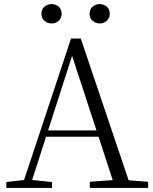

<svg xmlns="http://www.w3.org/2000/svg" viewBox="-20 -921 752 941"><path d="M233 -806Q213 -806 198 -819Q183 -832 183 -853Q183 -876 198 -888.5Q213 -901 233 -901Q253 -901 267.5 -888.5Q282 -876 282 -853Q282 -832 267.5 -819Q253 -806 233 -806ZM469 -806Q449 -806 434 -819Q419 -832 419 -853Q419 -876 434 -888.5Q449 -901 469 -901Q488 -901 503 -888.5Q518 -876 518 -853Q518 -832 503 -819Q488 -806 469 -806ZM11 0V-29L109 -40H127L235 -29V0ZM85 0 328 -732H376L623 0H545L323 -679H343L339 -665L125 0ZM192 -251 195 -282H496L499 -251ZM420 0V-30L553 -40H577L706 -30V0Z"/></svg>

Font: Noto Serif SC ExtraLight Light
Style: Regular
Weight: 300
Version: Version 2.002-H1;hotconv 1.1.0;makeotfexe 2.6.0